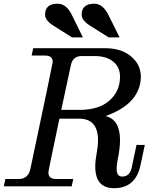

<svg xmlns="http://www.w3.org/2000/svg" viewBox="-49 -988 847 1018"><path d="M555.7 9.8Q456.1 9.8 456.1 -104.5Q456.1 -135.7 463.4 -174.8Q470.7 -213.9 470.7 -244.6Q470.7 -358.9 370.1 -358.9H266.1Q207.5 -82.5 207.5 -74.2Q207.5 -39.1 247.1 -39.1H339.4L331.1 0H-28.8L-20.5 -39.1H51.8Q100.6 -39.1 112.3 -93.3Q230.5 -651.4 230.5 -659.2Q230.5 -693.4 190.9 -693.4H118.7L127 -732.4H509.8Q603.5 -732.4 657.2 -678.7Q697.8 -637.7 697.8 -581.1Q697.8 -563 693.8 -543.5Q668.9 -428.2 510.3 -372.6Q587.4 -354.5 587.4 -245.1Q587.4 -201.2 575.2 -142.6Q569.3 -114.3 569.3 -94.7Q569.3 -51.8 598.1 -51.8Q639.2 -51.8 648.9 -98.1L674.8 -219.7H718.8L695.8 -111.8Q669.9 9.8 555.7 9.8ZM372.6 -405.3Q473.6 -405.3 529.3 -453.1Q587.4 -502.9 587.4 -581.5Q587.4 -632.8 550.5 -661.9Q513.7 -690.9 452.6 -690.9H383.8Q336.9 -690.9 326.7 -642.1L275.9 -405.3ZM390.6 -789.6H333L239.7 -848.6Q189.9 -878.4 189.9 -910.2Q189.9 -968.3 256.8 -968.3Q302.7 -968.3 332 -908.7ZM585 -789.6H527.3L433.6 -848.6Q383.8 -878.4 383.8 -910.2Q383.8 -968.3 451.2 -968.3Q496.1 -968.3 525.9 -908.7Z"/></svg>

Font: Munson
Style: Italic
Weight: 400
Italic angle: -12°
Designer: Paul James MIller
Foundry: High-Logic / Made with FontCreator
Version: Version 2.10;May 5, 2019;FontCreator 11.5.0.2430 64-bit